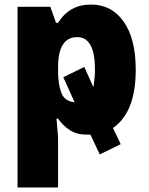

<svg xmlns="http://www.w3.org/2000/svg" viewBox="-20 -583 655 843"><path d="M397 -277Q397 -243 390 -200L350 -289L258 -244L308 -133Q303 -134 302 -135Q262 -140 248.5 -177.5Q235 -215 235 -268V-291Q236 -420 319 -420Q397 -420 397 -277ZM377 8 418 95 510 50 476 -21Q576 -90 576 -277Q576 -413 523 -488Q470 -563 379 -563Q285 -563 235 -483H226L201 -553H57V240H235V27Q235 13 232 -15.5Q229 -44 228 -62H235Q254 -34 284.5 -13Q315 8 360 8Q366 8 377 8Z"/></svg>

Font: Noto Sans UI SemiCondensed Black
Style: Regular
Weight: 900
Width: 4
Designer: Monotype Design Team
Foundry: Monotype Imaging Inc.
Version: 1.001